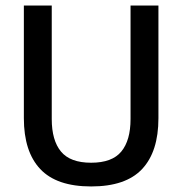

<svg xmlns="http://www.w3.org/2000/svg" viewBox="-20 -659 657 692"><path d="M308.5 13Q184 13 125 -49.8Q66 -112.5 66 -233V-639H166.5V-230Q166.5 -153 199.8 -112.8Q233 -72.5 308.5 -72.5Q384 -72.5 417.2 -112.8Q450.5 -153 450.5 -230V-639H551V-233Q551 -112.5 492.2 -49.8Q433.5 13 308.5 13Z"/></svg>

Font: Anek Malayalam Medium Medium
Style: Regular
Weight: 500
Version: Version 1.003